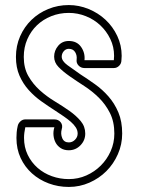

<svg xmlns="http://www.w3.org/2000/svg" viewBox="-20 -726 579 759"><path d="M252 -706Q292 -706 330 -690.5Q368 -675 397 -648Q426 -621 443.5 -584Q461 -547 461 -505L460 -488Q460 -475 451 -466Q442 -457 430 -457H314Q300 -457 290.5 -467Q281 -477 283 -491Q285 -507 277 -520Q269 -533 252 -533Q240 -533 232 -523.5Q224 -514 224 -502Q224 -485 246.5 -468.5Q269 -452 298 -432Q326 -414 355.5 -393Q385 -372 409 -344.5Q433 -317 448 -281.5Q463 -246 463 -198Q463 -155 446 -116.5Q429 -78 400.5 -49.5Q372 -21 333.5 -4Q295 13 252 13Q210 13 172.5 -1Q135 -15 106.5 -40.5Q78 -66 61.5 -101.5Q45 -137 45 -181Q45 -192 46 -203.5Q47 -215 50 -228Q52 -238 60.5 -246Q69 -254 80 -254H195Q211 -254 220 -242.5Q229 -231 224 -215Q219 -197 226 -180Q233 -163 252 -163Q266 -163 276.5 -173.5Q287 -184 287 -198Q287 -211 279.5 -222.5Q272 -234 260 -244.5Q248 -255 232 -266Q216 -277 199 -288Q171 -306 143.5 -325.5Q116 -345 93.5 -370Q71 -395 57 -427Q43 -459 43 -501Q43 -545 59.5 -582.5Q76 -620 104.5 -647.5Q133 -675 171 -690.5Q209 -706 252 -706ZM252 -675Q215 -675 182.5 -662Q150 -649 126 -626Q102 -603 88 -571Q74 -539 74 -501Q74 -457 92 -425.5Q110 -394 137 -369.5Q164 -345 195.5 -326Q227 -307 254 -288Q281 -269 299 -247.5Q317 -226 317 -198Q317 -171 298 -151.5Q279 -132 252 -132Q233 -132 220 -140.5Q207 -149 200 -162Q193 -175 191.5 -191Q190 -207 195 -223H80Q75 -200 75 -181Q75 -144 89.5 -114Q104 -84 128.5 -62.5Q153 -41 185 -29.5Q217 -18 252 -18Q289 -18 321.5 -32.5Q354 -47 378.5 -71.5Q403 -96 417.5 -128.5Q432 -161 432 -198Q432 -245 414.5 -279.5Q397 -314 370.5 -340Q344 -366 313 -386Q282 -406 255.5 -424.5Q229 -443 211.5 -461Q194 -479 194 -502Q194 -526 210 -545Q226 -564 252 -564Q284 -564 300.5 -540.5Q317 -517 314 -488H430L431 -505Q431 -541 416 -572Q401 -603 376.5 -626Q352 -649 319.5 -662Q287 -675 252 -675Z"/></svg>

Font: Lichte PostBus
Style: Regular
Weight: 400
Designer: Peter Wiegel
Version: Version 1.001